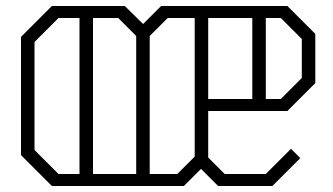

<svg xmlns="http://www.w3.org/2000/svg" viewBox="-20 -620 1111 640"><path d="M674 -250V-95L729 -40H866L950 -124L981 -93L888 0H707L650 -57L593 0H153L50 -103V-497L153 -600H396L457 -540L517 -600H938L1031 -507V-343L938 -250ZM175 -40H245V-560H175L95 -480V-120ZM374 -560H290V-40H434V-500ZM629 -98V-560H539L479 -500V-40H571ZM674 -290H821V-560H674ZM916 -560H866V-290H916L986 -360V-490Z"/></svg>

Font: Kumar One Outline
Style: Regular
Weight: 400
Designer: Parimal Parmar
Foundry: Indian Type Foundry
Version: Version 1.000;PS 1.000;hotconv 1.0.88;makeotf.lib2.5.647800